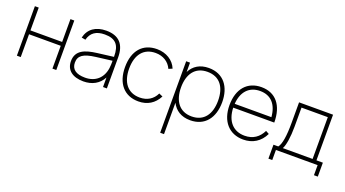

<svg xmlns="http://www.w3.org/2000/svg" viewBox="-58 -1142 3541 1969"><g transform="rotate(20 1712.0 -157.5)"><path d="M112 0V-249H458V0H500V-540H458V-291H112V-540H70V0Z M846 -555C730.5 -555 654.5 -501 631 -402L674 -394C694 -473.5 750.5 -513 844 -513C960.5 -513 1010 -460 1010 -334V-329L834.5 -307C706 -291 610 -256 610 -137.5C610 -41 680 15 799.5 15C895.5 15 969.5 -27 1010 -103.5V0H1052V-338C1052 -482 982.5 -555 846 -555ZM1010 -286.5C1010 -262.5 1010 -230.5 1006 -204C990 -93 914 -27 802.5 -27C704 -27 653 -65 653 -137.5C653 -213 703 -248 834.5 -264.5Z M1399 15C1497 15 1571 -30 1616 -117L1575 -135C1542.5 -65.5 1480 -27 1399 -27C1266 -27 1197 -123 1197 -270C1197 -424 1271 -513 1399 -513C1480.5 -513 1546 -472.5 1576 -404L1616 -421C1583 -503.5 1499.5 -555 1399 -555C1244 -555 1152 -449 1152 -270C1152 -92.5 1245.5 15 1399 15Z M1763 240V-102.5C1800 -29.5 1867 15 1965 15C2124 15 2212 -100 2212 -271C2212 -438 2126 -555 1965 -555C1868 -555 1800.5 -511.5 1763 -438.5V-540H1721V240ZM1965 -27C1832 -27 1763 -124 1763 -271C1763 -413 1828 -513 1965 -513C2100 -513 2167 -418 2167 -271C2167 -126 2101 -27 1965 -27Z M2543 -27C2419.5 -27 2341.5 -112 2337 -258H2785C2785 -445.5 2694.5 -555 2539 -555C2385.5 -555 2292 -447.5 2292 -270C2292 -93.5 2390 15 2543 15C2646.5 15 2727.5 -36 2772 -129L2735.5 -149C2698 -73 2636.5 -27 2543 -27ZM2338 -300C2347 -434 2420.5 -513 2539 -513C2656.5 -513 2727 -438 2738.5 -300Z M2855 110H2897V0H3352V110H3394V-42H3324V-540H2953V-318.5C2953 -170 2938 -80.5 2907.5 -42H2855ZM2957 -42C2980 -81.5 2995 -177.5 2995 -289V-498H3282V-42Z"/></g></svg>

Font: Vela Sans ExtLt
Style: Regular
Weight: 200
Designer: Principal design: Mikhail Sharanda - project Manrope.
Design modification: Ravid Balaliev
Foundry: Mikhail Sharanda
Version: Version 1.001